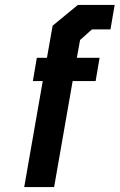

<svg xmlns="http://www.w3.org/2000/svg" viewBox="-20 -757 484 777"><path d="M78 0 153 -429H113L129 -523H170L193 -653L295 -737H444L427 -638H352L304 -595L291 -523H383L367 -429H274L199 0Z"/></svg>

Font: Tomorrow Medium
Style: Italic
Weight: 500
Italic angle: -10°
Designer: Tony de Marco, Monica Rizzolli
Foundry: Just in Type
Version: Version 2.002